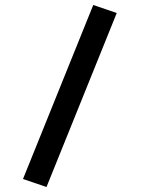

<svg xmlns="http://www.w3.org/2000/svg" viewBox="-20 -733 570 768"><path d="M353 -713 447 -681 166 15 72 -17Z"/></svg>

Font: Panefresco 600wt
Style: Regular
Weight: 600
Designer: Campivisivi
Foundry: Campivisivi & Chank Co
Version: Version 1.001